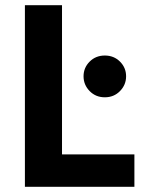

<svg xmlns="http://www.w3.org/2000/svg" viewBox="-20 -720 544 740"><path d="M76 -700H219V-125H498V0H76ZM302 -426Q302 -459 325.5 -482.5Q349 -506 384 -506Q419 -506 442.5 -482.5Q466 -459 466 -426Q466 -393 442.5 -369Q419 -345 384 -345Q349 -345 325.5 -369Q302 -393 302 -426Z"/></svg>

Font: Von Semi
Style: Regular
Weight: 600
Version: Version 4.000; ttfautohint (v1.8.4.7-5d5b)